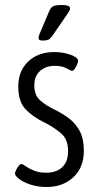

<svg xmlns="http://www.w3.org/2000/svg" viewBox="-20 -738 393 767"><path d="M167 9Q131 9 102 -0.5Q73 -10 56.5 -23Q40 -36 40 -44Q40 -53 49.5 -68Q59 -83 65 -83Q70 -83 82.5 -74Q95 -65 115.5 -56.5Q136 -48 165 -48Q205 -48 228.5 -70Q252 -92 252 -134Q252 -181 225 -204.5Q198 -228 159 -248Q113 -270 83 -300.5Q53 -331 53 -392Q53 -455 93 -492.5Q133 -530 196 -530Q220 -530 242 -525Q264 -520 278 -512Q292 -504 292 -495Q292 -487 283.5 -471Q275 -455 268 -455Q264 -455 246 -465Q228 -475 199 -475Q163 -475 140 -454.5Q117 -434 117 -397Q117 -357 141 -336.5Q165 -316 198 -300Q231 -284 257.5 -263.5Q284 -243 299.5 -212.5Q315 -182 315 -136Q315 -69 273 -30Q231 9 167 9ZM150 -576Q134 -576 134 -586Q134 -592 138 -602.5Q142 -613 146 -621L176 -692Q182 -707 191.5 -712.5Q201 -718 227 -718Q260 -718 260 -705Q260 -698 253 -688Q246 -678 234 -660L190 -596Q180 -582 172.5 -579Q165 -576 150 -576Z"/></svg>

Font: Asap Condensed Light
Style: Regular
Weight: 300
Width: 3
Designer: Pablo Cosgaya
Foundry: Omnibus-Type
Version: Version 3.001; ttfautohint (v1.8.4.7-5d5b)